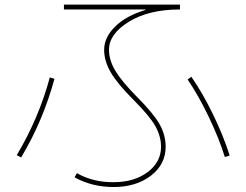

<svg xmlns="http://www.w3.org/2000/svg" viewBox="-20 -750 1040 811"><path d="M594.7 -708 593.8 -710H250V-730.5H740.2V-710Q608.4 -710 524.4 -658.2Q440.4 -606.4 440.4 -540Q440.4 -496.1 466.8 -451.7Q493.2 -407.2 556.6 -342.8Q627 -272.5 653.3 -226.6Q679.7 -180.7 679.7 -129.9Q679.7 -55.7 617.2 -7.8Q554.7 40 460 40Q369.1 40 294.9 -1L304.7 -18.6Q374 20.5 460 19.5Q546.9 19.5 603.5 -22.9Q660.2 -65.4 660.2 -129.9Q660.2 -173.8 636.7 -216.3Q613.3 -258.8 543 -329.1Q475.6 -396.5 447.8 -444.3Q419.9 -492.2 419.9 -540Q419.9 -591.8 466.3 -637.7Q512.7 -683.6 594.7 -708ZM772.5 -414.1 788.1 -425.8Q835.9 -357.4 880.4 -265.6Q924.8 -173.8 950.2 -92.8L929.7 -86.9Q904.3 -168 861.3 -257.3Q818.4 -346.7 772.5 -414.1ZM50.8 -94.7Q143.6 -250 190.4 -422.9L210 -417Q162.1 -240.2 69.3 -85Z"/></svg>

Font: Mgen+ 1m thin
Style: Regular
Weight: 100
Designer: [Source Han Sans]
Ryoko NISHIZUKA  (kana & ideographs); Paul D. Hunt (Latin, Greek & Cyrillic); Wenlong ZHANG  (bopomofo
Version: Version 1.059.20150602